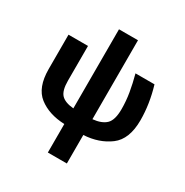

<svg xmlns="http://www.w3.org/2000/svg" viewBox="-220 -934 1296 1348"><g transform="rotate(30 428.5 -259.5)"><path d="M510 -759H356V-118Q286 -124 256 -155.5Q226 -187 226 -267V-549H68V-271Q68 -121 148.5 -58.5Q229 4 356 9V240H510V9Q634 2 720 -62.5Q806 -127 806 -281Q806 -412 765 -549H611Q630 -478 641 -413Q652 -348 652 -282Q652 -194 617 -160Q582 -126 510 -119Z"/></g></svg>

Font: Noto Sans UI Extra
Style: Regular
Weight: 800
Designer: Monotype Design Team
Foundry: Monotype Imaging Inc.
Version: Version 1.901